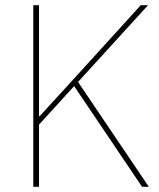

<svg xmlns="http://www.w3.org/2000/svg" viewBox="-20 -718 612 738"><path d="M526 0 265 -387 130 -239V0H108V-698H130V-413V-271H132L262 -413L521 -698H549L280 -403L552 0Z"/></svg>

Font: IBM Plex Sans Thin
Style: Regular
Weight: 250
Designer: Mike Abbink, Paul van der Laan, Pieter van Rosmalen
Foundry: Bold Monday
Version: Version 3.201